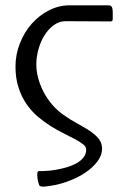

<svg xmlns="http://www.w3.org/2000/svg" viewBox="-20 -472 468 720"><path d="M303.2 88.9Q303.2 78.1 291.7 69.1Q280.3 60.1 261.7 50Q243.2 40 219.2 28.3Q195.3 16.6 170.7 1.2Q146 -14.2 122.1 -34.4Q98.1 -54.7 79.6 -81.5Q61 -108.4 49.6 -143.3Q38.1 -178.2 38.1 -222.7Q38.1 -268.1 54.7 -309.8Q71.3 -351.6 99.1 -383.1Q127 -414.6 163.8 -433.3Q200.7 -452.1 241.2 -452.1H388.2Q395 -452.1 398.9 -446.5Q402.8 -440.9 402.8 -422.9V-402.3Q402.8 -397.9 401.4 -394.8Q399.9 -391.6 394 -391.6Q382.3 -391.6 362.3 -391.8Q342.3 -392.1 319.1 -392.1Q295.9 -392.1 271.7 -392.3Q247.6 -392.6 226.6 -392.6Q202.1 -392.6 181.9 -377.9Q161.6 -363.3 147 -339.8Q132.3 -316.4 124.3 -287.6Q116.2 -258.8 116.2 -230.5Q116.2 -203.6 123.8 -176.8Q131.3 -149.9 144.5 -125.2Q157.7 -100.6 176 -79.3Q194.3 -58.1 216.3 -42.5Q243.7 -22.9 270 -8.8Q296.4 5.4 316.9 19Q337.4 32.7 350.1 48.3Q362.8 64 362.8 86.4Q362.8 109.9 345.2 133.5Q327.6 157.2 297.6 177Q267.6 196.8 228 210.4Q188.5 224.1 144.5 228Q128.4 228 127 222.2Q125.5 216.8 122.8 208.5Q120.1 200.2 119.6 181.6Q119.6 169.4 127.4 169.4H143.1Q150.4 169.4 165.3 168Q180.2 166.5 198 163.1Q215.8 159.7 234.4 154.1Q252.9 148.4 268.3 139.4Q283.7 130.4 293.5 117.9Q303.2 105.5 303.2 88.9Z"/></svg>

Font: Cardo
Style: Bold
Weight: 700
Designer: David J. Perry
Foundry: David J. Perry
Version: Version 1.0011